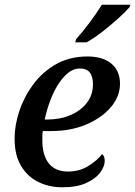

<svg xmlns="http://www.w3.org/2000/svg" viewBox="-20 -786 574 816"><path d="M245 10Q189 10 143 -12.5Q97 -35 69.5 -81Q42 -127 42 -197Q42 -253 62 -313.5Q82 -374 121 -427Q160 -480 218 -513Q276 -546 352 -546Q417 -546 453.5 -515.5Q490 -485 490 -430Q490 -377 452 -331.5Q414 -286 348 -257.5Q282 -229 197 -229H162Q160 -219 160 -208.5Q160 -198 160 -189Q160 -126 187.5 -91.5Q215 -57 269 -57Q318 -57 355.5 -80.5Q393 -104 414 -131Q425 -123 425 -102Q425 -79 406 -53Q387 -27 347 -8.5Q307 10 245 10ZM180 -278Q236 -278 280 -297Q324 -316 349.5 -349.5Q375 -383 375 -428Q375 -495 320 -495Q292 -495 268.5 -475.5Q245 -456 225.5 -424.5Q206 -393 192 -354.5Q178 -316 170 -278ZM300 -606 303 -619Q330 -649 360.5 -689.5Q391 -730 413 -766H534L531 -756Q515 -737 483.5 -708.5Q452 -680 416 -652Q380 -624 348 -606Z"/></svg>

Font: Noto Serif Medium
Style: Italic
Weight: 500
Italic angle: -12°
Designer: Monotype Design Team
Foundry: Monotype Imaging Inc.
Version: Version 2.014; ttfautohint (v1.8.4.7-5d5b)